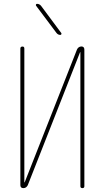

<svg xmlns="http://www.w3.org/2000/svg" viewBox="-20 -970 540 990"><path d="M271.5 -799.8 166 -940.4Q164.1 -943.4 165.5 -946.8Q167 -950.2 170.9 -950.2Q182.6 -950.2 191.4 -940.4L295.9 -799.8Q297.9 -796.9 296.4 -793.5Q294.9 -790 291 -790Q279.3 -790 271.5 -799.8ZM100.6 0Q85 0 85 -15.6V-719.7Q85 -729.5 95.2 -730Q105.5 -730.5 105.5 -719.7V-30.3Q105.5 -29.3 106.4 -29.3Q107.4 -29.3 107.4 -30.3L377 -714.8Q383.8 -729.5 399.4 -730.5Q415 -730.5 415 -713.9V-9.8Q415 0 404.8 0Q394.5 0 394.5 -9.8V-700.2Q394.5 -701.2 393.6 -701.2Q392.6 -701.2 392.6 -700.2L123 -14.6Q115.2 0 100.6 0Z"/></svg>

Font: Rounded-X Mgen+ 2m thin
Style: Regular
Weight: 100
Designer: [Source Han Sans]
Ryoko NISHIZUKA  (kana & ideographs); Paul D. Hunt (Latin, Greek & Cyrillic); Wenlong ZHANG  (bopomofo
Version: Version 1.059.20150602